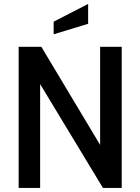

<svg xmlns="http://www.w3.org/2000/svg" viewBox="-20 -932 696 952"><path d="M72.5 0V-700H185L476.5 -213.5V-700H583.5V0H490.5L179 -515V0ZM246 -762V-824.5L417 -912.5V-814Z"/></svg>

Font: Cabin SemiCondensedMedium
Style: Regular
Weight: 500
Width: 4
Designer: Pablo Impallari
Foundry: Pablo Impallari. http://www.impallari.com Igino Marini. http://www.ikern.com
Version: Version 3.001